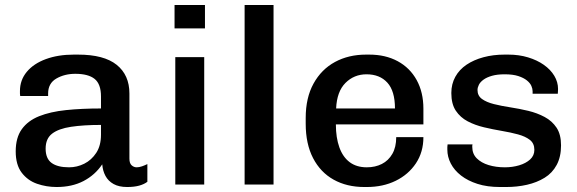

<svg xmlns="http://www.w3.org/2000/svg" viewBox="-20 -740 2316 770"><path d="M207 10Q166 10 128.5 -3Q91 -16 67 -47.5Q43 -79 43 -133Q43 -188 67.5 -222Q92 -256 137 -274Q182 -292 245 -298.5Q308 -305 385 -305V-353Q385 -403 359.5 -423.5Q334 -444 282 -444Q239 -444 206 -425Q173 -406 173 -365V-355H61Q60 -359 60 -364.5Q60 -370 60 -375Q60 -419 87.5 -452Q115 -485 164 -503Q213 -521 276 -521H293Q397 -521 448 -480Q499 -439 499 -365V-104Q499 -85 508 -77Q517 -69 528 -69Q538 -69 549.5 -73Q561 -77 571 -82V-11Q558 -1 538 4.5Q518 10 490 10Q457 10 435.5 -2Q414 -14 403 -34.5Q392 -55 390 -81Q361 -38 315 -14Q269 10 207 10ZM257 -69Q289 -69 318 -83.5Q347 -98 366 -127Q385 -156 385 -200V-239Q315 -239 265 -231.5Q215 -224 189 -204Q163 -184 163 -144Q163 -104 187 -86.5Q211 -69 257 -69Z M683 0V-511H799V0ZM680 -626V-720H802V-626Z M961 0V-720H1077V0Z M1441 10Q1371 10 1318 -19.5Q1265 -49 1235.5 -106Q1206 -163 1206 -244V-267Q1206 -348 1237.5 -405Q1269 -462 1323.5 -491.5Q1378 -521 1448 -521H1461Q1526 -521 1575 -494.5Q1624 -468 1651 -419Q1678 -370 1678 -304V-241H1327Q1327 -188 1341 -149Q1355 -110 1382.5 -89.5Q1410 -69 1451 -69Q1485 -69 1511.5 -82.5Q1538 -96 1553.5 -123Q1569 -150 1569 -190H1678Q1678 -130 1648 -85Q1618 -40 1567 -15Q1516 10 1451 10ZM1328 -305H1564Q1564 -375 1533.5 -408.5Q1503 -442 1450 -442Q1400 -442 1365.5 -407.5Q1331 -373 1328 -305Z M1985 10Q1934 10 1895 -2.5Q1856 -15 1829 -36Q1802 -57 1788 -84Q1774 -111 1774 -140Q1774 -146 1774 -150Q1774 -154 1775 -161H1875Q1874 -158 1874 -155.5Q1874 -153 1874 -151Q1874 -123 1892 -105Q1910 -87 1939.5 -78Q1969 -69 2005 -69Q2035 -69 2062 -77Q2089 -85 2106 -100.5Q2123 -116 2123 -139Q2123 -165 2105 -179Q2087 -193 2057.5 -201Q2028 -209 1992.5 -215Q1957 -221 1921 -229.5Q1885 -238 1855.5 -253.5Q1826 -269 1808 -296Q1790 -323 1790 -367Q1790 -403 1806 -432Q1822 -461 1851 -480.5Q1880 -500 1919 -510.5Q1958 -521 2003 -521H2019Q2061 -521 2097.5 -510Q2134 -499 2161 -480Q2188 -461 2203 -436Q2218 -411 2218 -383Q2218 -378 2217.5 -372Q2217 -366 2217 -364H2116V-374Q2116 -384 2111 -395.5Q2106 -407 2093 -417.5Q2080 -428 2058.5 -435Q2037 -442 2004 -442Q1974 -442 1953 -436Q1932 -430 1919 -420.5Q1906 -411 1900.5 -400Q1895 -389 1895 -379Q1895 -356 1913 -343Q1931 -330 1961 -322.5Q1991 -315 2027 -309.5Q2063 -304 2098.5 -295.5Q2134 -287 2164 -271Q2194 -255 2212 -228Q2230 -201 2230 -157Q2230 -111 2212.5 -78.5Q2195 -46 2164 -27Q2133 -8 2093.5 1Q2054 10 2010 10Z"/></svg>

Font: Chivo Medium
Style: Regular
Weight: 500
Designer: Hector Gatti
Foundry: Omnibus-Type
Version: Version 2.002